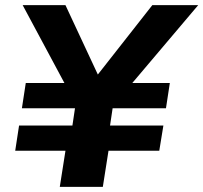

<svg xmlns="http://www.w3.org/2000/svg" viewBox="-20 -725 789 745"><path d="M212 0 234 -140H39L54 -238H261L271 -305H65L80 -403H254L239 -386L68 -705H234L360 -435H359L571 -705H749L479 -386L468 -403H639L624 -305H417L407 -238H614L598 -140H401L379 0Z"/></svg>

Font: Nunito Sans 7pt SemiExpanded ExtraBold
Style: Italic
Weight: 800
Width: 6
Italic angle: -9°
Designer: Vernon Adams
Foundry: Vernon Adams
Version: Version 3.101;gftools[0.9.27]